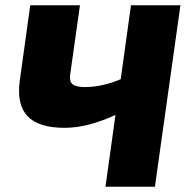

<svg xmlns="http://www.w3.org/2000/svg" viewBox="-20 -710 713 730"><path d="M666 -690 569 0H381L419 -273Q313 -224 226 -224Q127 -224 85 -268Q43 -312 55 -402L95 -690H284L248 -435Q242 -402 255 -390.5Q268 -379 302 -379Q369 -379 439 -409L478 -690Z"/></svg>

Font: Exo 2.0 Extra Bold
Style: Italic
Weight: 800
Italic angle: -8°
Designer: Natanael Gama
Version: Version 1.001;PS 001.001;hotconv 1.0.70;makeotf.lib2.5.58329